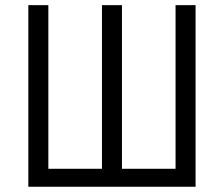

<svg xmlns="http://www.w3.org/2000/svg" viewBox="-20 -711 852 731"><path d="M87.9 0V-691.4H164.1V-68.4H368.2V-691.4H444.3V-68.4H648.4V-691.4H724.6V0Z"/></svg>

Font: Gidole
Style: Regular
Weight: 400
Version: Version 2.100; ttfautohint (v1.8.4.7-5d5b)